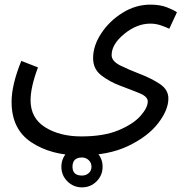

<svg xmlns="http://www.w3.org/2000/svg" viewBox="-20 -618 800 829"><path d="M30 -178Q30 -60 115.5 -3.5Q201 53 326 53Q448 53 533 12.5Q618 -28 662.5 -85.5Q707 -143 707 -193Q707 -231 670 -255.5Q633 -280 584.5 -298.5Q536 -317 499 -335.5Q462 -354 462 -380Q462 -427 516.5 -471.5Q571 -516 629 -516Q652 -516 673 -509Q694 -502 711 -494L744 -565Q730 -575 700.5 -586.5Q671 -598 629 -598Q566 -598 509.5 -563Q453 -528 417.5 -474.5Q382 -421 382 -367Q382 -320 417.5 -292.5Q453 -265 500 -247.5Q547 -230 582.5 -215.5Q618 -201 618 -180Q618 -153 586.5 -117.5Q555 -82 491.5 -55.5Q428 -29 331 -29Q238 -29 175 -68.5Q112 -108 112 -185Q112 -242 144 -327L72 -355Q30 -252 30 -178ZM334 191Q371 191 397 165Q423 139 423 102Q423 65 397 39Q371 13 334 13Q297 13 271 39Q245 65 245 102Q245 139 271 165Q297 191 334 191ZM334 140Q293 140 293 102Q293 62 334 62Q351 62 363 73.5Q375 85 375 102Q375 119 363 129.5Q351 140 334 140Z"/></svg>

Font: Noto Sans Arabic UI
Style: Regular
Weight: 400
Designer: Nadine Chahine - Monotype Design Team
Foundry: Monotype Imaging Inc.
Version: Version 1.900